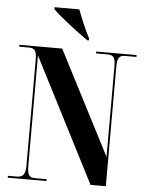

<svg xmlns="http://www.w3.org/2000/svg" viewBox="-61 -980 781 1028"><g transform="rotate(5 329.5 -465.5)"><path d="M380 -770H389V-780C366 -823 340 -886 323 -931H190V-921C223 -886 323 -809 380 -770ZM20 0H228V-10H165C133 -10 124 -25 124 -76V-666L465 0H547V-638C547 -689 556 -704 589 -704H650V-714H433V-704H495C527 -704 537 -690 537 -642V-157L250 -714H20V-704H71C104 -704 114 -690 114 -642V-76C114 -25 102 -10 64 -10H20Z"/></g></svg>

Font: Noto Serif Display Condensed Extra
Style: Regular
Weight: 800
Width: 3
Designer: Monotype Design Team
Foundry: Monotype Imaging Inc.
Version: Version 1.900